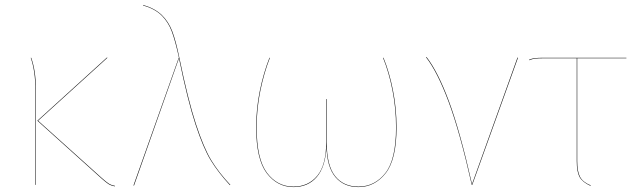

<svg xmlns="http://www.w3.org/2000/svg" viewBox="-20 -752 2590 781"><path d="M135 -261 394 -28Q412 -12 422 -5.5Q432 1 448 4L447 6Q431 3 421 -3.5Q411 -10 393 -26L132 -261L415 -518L417 -517ZM126 -390V0H124V-385Q124 -463 105 -517H107Q126 -463 126 -390Z M710 -515Q745 -345 777 -247.5Q809 -150 839.5 -100Q870 -50 917 0L915 1Q868 -50 837.5 -99.5Q807 -149 775 -246.5Q743 -344 708 -515L525 3L523 2L707 -517H708Q693 -586 678.5 -624.5Q664 -663 637 -689.5Q610 -716 562 -730V-732Q610 -718 638 -691Q666 -664 681 -624Q696 -584 710 -515Z M1593 -234Q1593 -103 1548.5 -47Q1504 9 1438 9Q1379 9 1344.5 -31.5Q1310 -72 1308 -155Q1304 -73 1268.5 -32Q1233 9 1174 9Q1108 9 1065 -47.5Q1022 -104 1022 -234Q1022 -310 1037 -383Q1052 -456 1076 -517H1078Q1054 -456 1039 -383Q1024 -310 1024 -234Q1024 -105 1066 -49Q1108 7 1174 7Q1234 7 1270.5 -37Q1307 -81 1307 -175V-349H1309V-173Q1309 -79 1343 -36Q1377 7 1438 7Q1504 7 1547.5 -48Q1591 -103 1591 -234Q1591 -311 1576.5 -384.5Q1562 -458 1538 -517H1540Q1564 -458 1578.5 -384.5Q1593 -311 1593 -234Z M1900 -3 2085 -518 2087 -517 1901 0H1899Q1850 -217 1804.5 -338.5Q1759 -460 1713 -519L1715 -520Q1761 -461 1806 -340.5Q1851 -220 1900 -3Z M2328 -515V-97Q2328 -54 2339.5 -32.5Q2351 -11 2383 2L2382 4Q2349 -11 2337.5 -32Q2326 -53 2326 -97V-515H2193Q2169 -515 2156.5 -513.5Q2144 -512 2133 -507L2132 -509Q2143 -514 2156 -515.5Q2169 -517 2193 -517H2528V-515Z"/></svg>

Font: FiraGO Two
Style: Regular
Weight: 100
Designer: bBox Type
Foundry: bBox Type GmbH
Version: Version 1.001